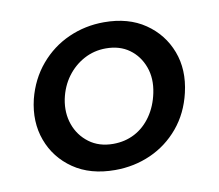

<svg xmlns="http://www.w3.org/2000/svg" viewBox="-57 -497 655 574"><g transform="rotate(-10 270.0 -209.5)"><path d="M249 11Q174 11 123 -24Q72 -59 51 -116Q30 -173 46 -240Q61 -299 97.5 -342Q134 -385 184.5 -407.5Q235 -430 292 -430Q366 -430 416.5 -395.5Q467 -361 488.5 -304.5Q510 -248 494 -180Q480 -120 444 -77Q408 -34 357.5 -11.5Q307 11 249 11ZM257 -67Q293 -67 322.5 -82.5Q352 -98 372.5 -127.5Q393 -157 401 -196Q410 -239 397 -274.5Q384 -310 355 -331Q326 -352 284 -352Q248 -352 217.5 -335.5Q187 -319 166 -290.5Q145 -262 137 -224Q129 -183 141.5 -147.5Q154 -112 184 -89.5Q214 -67 257 -67Z"/></g></svg>

Font: Ysabeau SemiBold
Style: Italic
Weight: 600
Italic angle: -12°
Designer: Christian Thalmann (Catharsis Fonts)
Version: Version 2.002